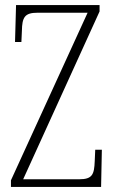

<svg xmlns="http://www.w3.org/2000/svg" viewBox="-20 -734 451 754"><path d="M23 0H377L380 -146H354L352 -101C350 -49 343 -30 291 -30H71L371 -689V-714H43L39 -569H64L66 -613C67 -665 76 -684 127 -684H324L23 -26Z"/></svg>

Font: Noto Serif Georgian ExtraCondensed ExtraLight
Style: Regular
Weight: 200
Width: 2
Designer: Monotype Design Team, Akaki Razmadze
Foundry: Google LLC
Version: Version 2.003